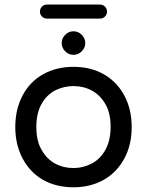

<svg xmlns="http://www.w3.org/2000/svg" viewBox="-20 -797 634 828"><path d="M165 -21.5Q108.4 -54.7 77.1 -114.3Q45.9 -173.8 45.9 -249Q45.9 -325.2 77.1 -384.8Q108.4 -444.3 165.5 -476.6Q222.7 -508.8 296.9 -508.8Q371.1 -508.8 427.7 -476.6Q485.4 -443.4 516.6 -384.3Q547.9 -325.2 547.9 -249Q547.9 -172.9 516.6 -114.3Q484.4 -53.7 427.2 -21.5Q370.1 10.7 296.9 10.7Q222.7 10.7 165 -21.5ZM160.2 -149.4Q181.6 -111.3 217.3 -91.8Q252.9 -72.3 296.9 -72.3Q336.9 -72.3 374 -90.8Q412.1 -110.4 434.6 -150.9Q457 -191.4 457 -250Q457 -311.5 433.6 -349.6Q412.1 -386.7 376.5 -406.2Q340.8 -425.8 296.9 -425.8Q256.8 -425.8 219.7 -408.2Q181.6 -388.7 159.2 -348.6Q136.7 -308.6 136.7 -250Q136.7 -187.5 160.2 -149.4ZM182.6 -777.3H411.1Q423.8 -777.3 432.6 -768.6Q441.4 -759.8 441.4 -747.1Q441.4 -734.4 432.6 -725.6Q423.8 -716.8 411.1 -716.8H182.6Q169.9 -716.8 161.1 -725.6Q152.3 -734.4 152.3 -747.1Q152.3 -759.8 161.1 -768.6Q169.9 -777.3 182.6 -777.3ZM296.9 -662.1Q317.4 -662.1 332.5 -647Q347.7 -631.8 347.7 -611.3Q347.7 -590.8 332.5 -575.7Q317.4 -560.5 296.9 -560.5Q276.4 -560.5 261.2 -575.7Q246.1 -590.8 246.1 -611.3Q246.1 -631.8 261.2 -647Q276.4 -662.1 296.9 -662.1Z"/></svg>

Font: jf-openhuninn-2.0
Style: Regular
Weight: 400
Designer: [Kosugi Maru]
Designed by MOTOYA      

[Varela Round]
Joe Prince (Latin component); Avraham Cornfeld (Hebrew component)
Foundry: justfont CO.,LTD.
Version: 2.0